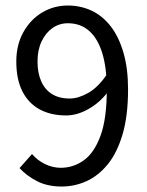

<svg xmlns="http://www.w3.org/2000/svg" viewBox="-20 -670 537 702"><path d="M205.1 12Q153.9 12 115.8 -7.4Q77.7 -26.9 51.4 -55.4L97.1 -106.8Q116.6 -83.8 144.5 -70.2Q172.5 -56.5 202 -56.5Q248 -56.5 286.2 -83.7Q324.4 -110.9 347.5 -173.6Q370.5 -236.2 370.5 -343.2Q370.5 -421.5 354 -475.5Q337.5 -529.4 305.8 -557.2Q274.1 -585 228.2 -585Q196.9 -585 171.9 -567.5Q147 -550 132.1 -518.7Q117.2 -487.4 117.2 -445.2Q117.2 -403.8 130.4 -373.4Q143.5 -343 169.6 -326.4Q195.8 -309.8 235.2 -309.8Q266.5 -309.8 303 -330.5Q339.5 -351.3 372.3 -400.1L375.3 -335.1Q345.7 -295.4 303.9 -271.6Q262.1 -247.9 221.5 -247.9Q166.2 -247.9 125.2 -270Q84.3 -292.1 61.9 -335.9Q39.6 -379.7 39.6 -445.2Q39.6 -506.2 65.5 -552.5Q91.4 -598.8 134.1 -624.3Q176.8 -649.8 228 -649.8Q275.2 -649.8 315.5 -630.7Q355.7 -611.6 385.2 -573.3Q414.7 -535 431.4 -477.3Q448.2 -419.7 448.2 -343.2Q448.2 -247.1 428.3 -179.3Q408.3 -111.5 374.2 -69.5Q340 -27.5 296.5 -7.7Q253 12 205.1 12Z"/></svg>

Font: Source Sans 3 VF
Style: Regular
Weight: 200
Designer: Paul D. Hunt
Foundry: Adobe
Version: Version 3.046;hotconv 1.0.118;makeotfexe 2.5.65603